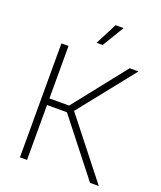

<svg xmlns="http://www.w3.org/2000/svg" viewBox="-167 -1046 967 1152"><g transform="rotate(20 316.0 -470.5)"><path d="M100.6 0V-727.5H146V-392.6H271.5L536.6 -727.5H592.8L310.5 -373L604 0H548.3L272.9 -350.6H146V0ZM297.9 -803.2 368.7 -941.4H419.9L336.4 -803.2Z"/></g></svg>

Font: Inter 17pt ExtraLight
Style: Regular
Weight: 250
Version: Version 4.001;git-66647c0bb